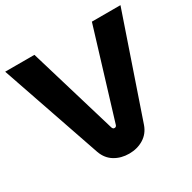

<svg xmlns="http://www.w3.org/2000/svg" viewBox="-158 -858 1028 1028"><g transform="rotate(-30 356.5 -344.0)"><path d="M356.7 12.3Q306.7 12.3 268.2 -11Q229.7 -34.3 212.7 -80.7L0 -700H180.7L343 -157.7Q345 -151.7 348.5 -148.8Q352 -146 356.7 -146Q361.7 -146 365.3 -148.7Q369 -151.3 370.7 -157.7L536 -700H712.7L501 -81.3Q485 -35.7 446 -11.7Q407 12.3 356.7 12.3Z"/></g></svg>

Font: MuseoModerno Thin
Style: Regular
Weight: 100
Designer: Pablo Cosgaya, Héctor Gatti, Marcela Romero, and the Authors of The MuseoModerno Project.
Foundry: Omnibus-Type Team
Version: Version 1.003